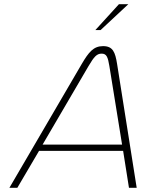

<svg xmlns="http://www.w3.org/2000/svg" viewBox="-20 -900 700 920"><path d="M372 -594 25 0H63L167 -177H570L598 0H635L541 -594C532 -650 521 -679 474 -679C428 -679 405 -650 372 -594ZM184 -207 404 -583C431 -629 444 -643 467 -643C491 -643 497 -626 504 -584L565 -207ZM437 -756H462L595 -880H550Z"/></svg>

Font: LT Wave Text Thin Italic
Style: Regular
Weight: 100
Designer: Daniel Lyons
Version: Version 2.5 (Glyphs App)